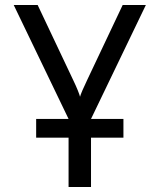

<svg xmlns="http://www.w3.org/2000/svg" viewBox="-20 -750 640 770"><path d="M125 -198V-273H255L35 -730H131L273 -430Q285 -405 292 -387.5Q299 -370 301 -362Q303 -370 310.5 -387.5Q318 -405 330 -430L472 -730H565L345 -273H475V-198H345V0H255V-198Z"/></svg>

Font: JetBrainsMono NFM
Style: Regular
Weight: 400
Monospace: yes
Designer: Philipp Nurullin, Konstantin Bulenkov
Foundry: JetBrains
Version: Version 2.304; ttfautohint (v1.8.4.7-5d5b);Nerd Fonts 3.3.0